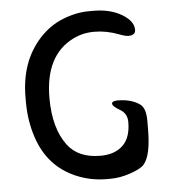

<svg xmlns="http://www.w3.org/2000/svg" viewBox="-51 -740 733 792"><g transform="rotate(-5 315.5 -344.0)"><path d="M468.3 -223.1Q468.3 -258.8 438.2 -275.9Q408.2 -293 408.2 -304.2Q408.2 -315.4 432.6 -315.4Q487.8 -315.4 523.4 -290.5Q546.9 -273.9 546.9 -222.2V-190.4Q546.9 -76.7 515.1 -41.5Q500.5 -25.4 457.5 -10.7Q414.6 3.9 374.5 3.9H358.9Q293 3.9 233.4 -21.5Q118.7 -70.3 77.6 -194.8Q54.7 -263.7 54.7 -341.3V-360.8Q54.7 -508.3 139.6 -601.6Q182.6 -648.4 238 -670.4Q293.5 -692.4 346.7 -692.4H364.7Q434.1 -692.4 481.7 -664.1Q529.3 -635.7 529.3 -599.6Q529.3 -576.7 499 -576.7Q491.2 -576.7 476.1 -581.5L463.9 -585.9Q411.1 -606 362.3 -606Q361.3 -606 359.9 -606Q312.5 -606 272.5 -585.9Q152.8 -526.4 152.8 -349.6Q152.8 -224.1 206.5 -152.8Q250.5 -94.2 342.3 -94.2Q400.9 -94.2 434.6 -126Q468.3 -157.7 468.3 -223.1Z"/></g></svg>

Font: Averia Sans Libre Light
Style: Regular
Weight: 300
Version: Version 1.002